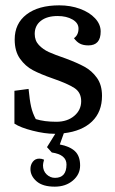

<svg xmlns="http://www.w3.org/2000/svg" viewBox="-20 -495 432 719"><path d="M219 4 204 46Q241 53 260.5 71Q280 89 280 125Q280 158 253 181Q226 204 185 204Q140 204 117 184Q94 164 94 138Q94 122 103 110.5Q112 99 127 99Q136 99 145 103Q141 117 141 124Q141 145 154.5 158Q168 171 186 171Q229 171 229 121Q229 84 174 76L156 56L187 6H183Q148 6 102.5 -5.5Q57 -17 34 -32V-155L87 -162Q91 -120 96.5 -95.5Q102 -71 114 -49Q146 -39 191 -39Q232 -39 258 -61Q284 -83 284 -116Q284 -149 258.5 -165.5Q233 -182 178 -201Q132 -217 103.5 -232Q75 -247 55 -275Q35 -303 35 -347Q35 -407 79.5 -441Q124 -475 202 -475Q244 -475 279.5 -462Q315 -449 336 -426.5Q357 -404 357 -377Q357 -325 311 -325Q292 -325 279.5 -331.5Q267 -338 257 -352Q274 -364 274 -388Q274 -409 251.5 -422Q229 -435 196 -435Q156 -435 133 -417Q110 -399 110 -368Q110 -343 125.5 -326.5Q141 -310 163 -300Q185 -290 226 -276Q269 -260 296.5 -245Q324 -230 343 -203.5Q362 -177 362 -136Q362 -76 324.5 -40Q287 -4 219 4Z"/></svg>

Font: Caladea
Style: Regular
Weight: 400
Designer: Carolina Giovagnoli and Andres Torresi
Foundry: Carolina Giovagnoli & Andres Torresi
Version: Version 1.001